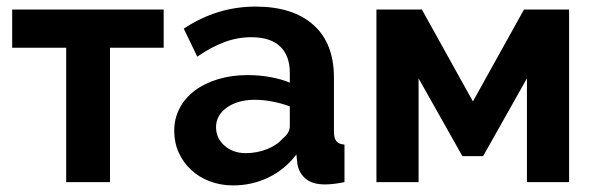

<svg xmlns="http://www.w3.org/2000/svg" viewBox="-20 -553 1811 583"><path d="M314 0H181V-408H17V-524H477V-408H314Z M688 10Q650 10 617 -2.5Q584 -15 560 -37.5Q536 -60 522.5 -90Q509 -120 509 -156Q509 -193 525.5 -224.5Q542 -256 571.5 -278Q601 -300 642 -312.5Q683 -325 732 -325Q767 -325 800.5 -319Q834 -313 860 -302V-332Q860 -384 830.5 -412Q801 -440 743 -440Q701 -440 661 -425Q621 -410 579 -381L538 -466Q639 -533 756 -533Q869 -533 931.5 -477.5Q994 -422 994 -317V-154Q994 -133 1001.5 -124Q1009 -115 1026 -114V0Q992 7 967 7Q929 7 908.5 -10Q888 -27 883 -55L880 -84Q845 -38 795 -14Q745 10 688 10ZM726 -88Q760 -88 790.5 -100Q821 -112 838 -132Q860 -149 860 -170V-230Q836 -239 808 -244.5Q780 -250 754 -250Q702 -250 669 -226.5Q636 -203 636 -167Q636 -133 662 -110.5Q688 -88 726 -88Z M1416 -245 1571 -524H1708V0H1580V-315L1447 -79H1384L1251 -315V0H1123V-524H1261Z"/></svg>

Font: Oxford Sans
Style: Bold
Weight: 700
Designer: Matt McInerney, Pablo Impallari, Rodrigo Fuenzalida
Foundry: Matt McInerney, Pablo Impallari, Rodrigo Fuenzalida
Version: Version 3.000g; ttfautohint (v1.5) -l 8 -r 28 -G 28 -x 14 -D